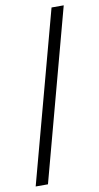

<svg xmlns="http://www.w3.org/2000/svg" viewBox="-86 -767 423 819"><g transform="rotate(-10 126.0 -358.0)"><path d="M0 12.2 199.2 -728H252L53.2 12.2Z"/></g></svg>

Font: Arian AMU Serif
Style: Regular
Weight: 400
Designer: Ruben Hakobyan (Tarumian)
Foundry: Ruben Hakobyan (Tarumian)
Version: Version 1.002